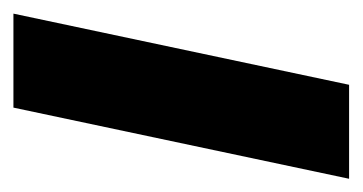

<svg xmlns="http://www.w3.org/2000/svg" viewBox="-152 -393 540 286"><g transform="rotate(90 118.0 -250.0)"><path d="M-4.7 0 101.3 -500H241.3L135.3 0Z"/></g></svg>

Font: Epunda Sans Light
Style: Italic
Weight: 300
Italic angle: -12.0243°
Designer: Simon Atzbach
Foundry: typofactur
Version: Version 2.204